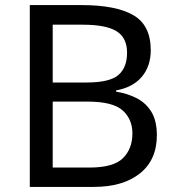

<svg xmlns="http://www.w3.org/2000/svg" viewBox="-20 -734 690 754"><path d="M301 -714Q435 -714 503.5 -674.5Q572 -635 572 -537Q572 -474 537 -432.5Q502 -391 436 -379V-374Q481 -367 517.5 -348Q554 -329 575 -294Q596 -259 596 -203Q596 -106 529.5 -53Q463 0 348 0H97V-714ZM319 -410Q411 -410 445 -439.5Q479 -469 479 -527Q479 -586 437.5 -611.5Q396 -637 305 -637H187V-410ZM187 -335V-76H331Q426 -76 463 -113Q500 -150 500 -210Q500 -266 461.5 -300.5Q423 -335 324 -335Z"/></svg>

Font: Noto Sans Tifinagh SIL
Style: Regular
Weight: 400
Designer: JamraPatel
Foundry: JamraPatel LLC
Version: Version 2.006; ttfautohint (v1.8.4.7-5d5b)